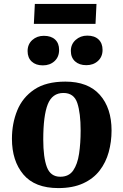

<svg xmlns="http://www.w3.org/2000/svg" viewBox="-20 -946 631 981"><path d="M278 15Q158 15 99.5 -54.5Q41 -124 41 -237Q41 -315 68 -381.5Q95 -448 155 -488.5Q215 -529 314 -529Q430 -529 490 -461.5Q550 -394 550 -279Q550 -222 535.5 -169Q521 -116 489 -74.5Q457 -33 404.5 -9Q352 15 278 15ZM288 -43Q332 -43 354 -75Q376 -107 384 -160.5Q392 -214 392 -279Q392 -368 375 -419.5Q358 -471 304 -471Q247 -471 224 -413Q201 -355 201 -233Q201 -142 219.5 -92.5Q238 -43 288 -43ZM342 -686Q342 -720 366.5 -742Q391 -764 426 -764Q463 -764 483.5 -744.5Q504 -725 504 -691Q504 -656 480.5 -634.5Q457 -613 421 -613Q385 -613 363.5 -632.5Q342 -652 342 -686ZM121 -685Q121 -720 145 -741.5Q169 -763 204 -763Q241 -763 261.5 -744Q282 -725 282 -691Q282 -655 258.5 -633.5Q235 -612 199 -612Q163 -612 142 -631.5Q121 -651 121 -685ZM158 -926H473L468 -824H153Z"/></svg>

Font: Literata 36pt
Style: Bold Italic
Weight: 700
Italic angle: -2°
Designer: Latin by Veronika Burian and Jose Scaglione. Greek by Irene Vlachou. Cyrillic by Vera Evstafieva
Foundry: TypeTogether
Version: Version 3.002